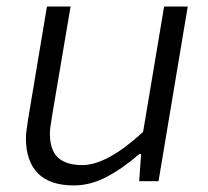

<svg xmlns="http://www.w3.org/2000/svg" viewBox="-20 -552 633 585"><path d="M59 -131Q59 -144 61.5 -160Q64 -176 66 -191L123 -532H195L139 -201Q132 -161 132 -145Q132 -95 156.5 -72Q181 -49 231 -49Q306 -49 416 -150L480 -532H552L463 0H404L410 -83H405Q353 -38 304 -12.5Q255 13 205 13Q132 13 95.5 -24Q59 -61 59 -131Z"/></svg>

Font: Nebula Sans Book
Style: Regular
Weight: 400
Italic angle: -9°
Designer: Paul D. Hunt for Adobe (as Source Sans)
Foundry: Nebula Entertainment & Broadcasting LLC
Version: Version 1.010